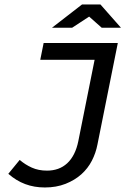

<svg xmlns="http://www.w3.org/2000/svg" viewBox="-20 -830 590 857"><path d="M505.9 -638.2 415 -185.1Q407.7 -147 390.1 -112.8Q372.6 -78.6 343.3 -52.2Q314 -25.9 272.7 -9.5Q231.4 6.8 180.2 6.8Q132.8 6.8 92.5 -8.3Q52.2 -23.4 17.1 -54.2L67.9 -116.2Q92.3 -95.2 122.1 -81.8Q151.9 -68.4 189.9 -68.4Q216.3 -68.4 239 -76.4Q261.7 -84.5 279.8 -101.1Q297.9 -117.7 310.5 -142.8Q323.2 -168 329.6 -200.2L402.3 -563H159.7L174.8 -638.2ZM520 -706.1H434.1L377.9 -755.9L301.8 -706.1H211.9L346.2 -810.1H428.2ZM0 -638.2Z"/></svg>

Font: Code New Roman
Style: Italic
Weight: 400
Italic angle: -11°
Monospace: yes
Designer: Sam Radian
Foundry: Code New Roman
Version: Version 1.508 October 19, 2014